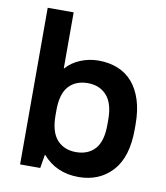

<svg xmlns="http://www.w3.org/2000/svg" viewBox="-80 -767 731 845"><g transform="rotate(10 285.0 -345.0)"><path d="M65 -700H181V-450H183Q207 -478 245.5 -494Q284 -510 327 -510Q374 -510 412.5 -494.5Q451 -479 478 -448Q505 -417 520 -370.5Q535 -324 535 -261V-239Q535 -115 477.5 -52.5Q420 10 327 10Q228 10 167 -60H165L155 0H65ZM297 -96Q351 -96 382 -130Q413 -164 413 -239V-261Q413 -334 381.5 -369Q350 -404 297 -404Q243 -404 212 -370Q181 -336 181 -262V-240Q181 -166 212.5 -131Q244 -96 297 -96Z"/></g></svg>

Font: PT Root UI Bold
Style: Regular
Weight: 700
Designer: Vitaly Kuzmin
Foundry: ParaType Ltd.
Version: Version 2.000G